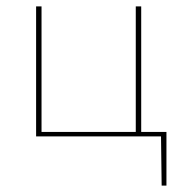

<svg xmlns="http://www.w3.org/2000/svg" viewBox="-20 -427 573 601"><path d="M501 -14V154H486L484 0H93V-407H110V-14H405V-407H422V-14Z"/></svg>

Font: EauTest Thin
Style: Italic
Weight: 250
Italic angle: -12°
Designer: Christian Thalmann (Catharsis Fonts)
Version: Version 0.001;PS 000.001;hotconv 1.0.88;makeotf.lib2.5.64775